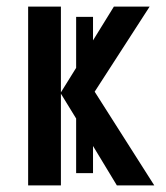

<svg xmlns="http://www.w3.org/2000/svg" viewBox="-20 -560 500 580"><path d="M261 -509V-438L324 -540H432L266 -283L446 0H333L261 -119V-37H210V-202L164 -277V0H65V-540H164V-281L210 -355V-509Z"/></svg>

Font: Avrile Sans Condensed Medium
Style: Regular
Weight: 500
Width: 3
Designer: Monotype Design Team
Foundry: Monotype Imaging Inc.
Version: Version 2.001;September 10, 2019;FontCreator 11.5.0.2425 64-